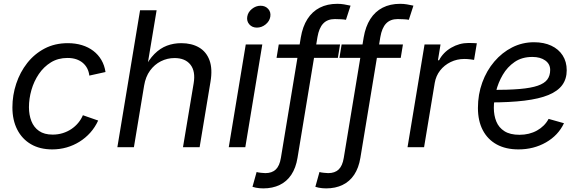

<svg xmlns="http://www.w3.org/2000/svg" viewBox="-20 -782 3089 1020"><path d="M257.8 11.7Q191.9 11.7 144.5 -15.9Q97.2 -43.5 71.5 -93.8Q45.9 -144 45.9 -211.4Q45.9 -276.4 66.2 -337.4Q86.4 -398.4 124.5 -447Q162.6 -495.6 217 -524.2Q271.5 -552.7 340.3 -552.7Q380.9 -552.7 415.3 -542.2Q449.7 -531.7 475.8 -511.7Q502 -491.7 518.6 -463.4Q535.2 -435.1 540.5 -399.4L454.6 -380.4Q452.1 -401.4 443.4 -418.5Q434.6 -435.5 419.9 -448Q405.3 -460.4 385 -467.3Q364.7 -474.1 338.4 -474.1Q288.6 -474.1 250.5 -450.7Q212.4 -427.2 186.3 -388.7Q160.2 -350.1 147 -304Q133.8 -257.8 133.8 -212.4Q133.8 -171.9 146.7 -138.7Q159.7 -105.5 187.5 -86.2Q215.3 -66.9 259.8 -66.9Q288.1 -66.9 313.2 -74.7Q338.4 -82.5 359.1 -96.4Q379.9 -110.4 395.5 -129.2Q411.1 -147.9 420.4 -169.9L501.5 -141.6Q484.9 -105.5 459.5 -77.1Q434.1 -48.8 402.3 -29.1Q370.6 -9.3 334 1.2Q297.4 11.7 257.8 11.7Z M745.6 -327.1 691.4 0H603.5L724.1 -727.5H812L759.8 -413.6H744.6Q770 -464.8 800.5 -495.4Q831.1 -525.9 866.7 -539.3Q902.3 -552.7 942.9 -552.7Q998 -552.7 1037.1 -530Q1076.2 -507.3 1093 -461.7Q1109.9 -416 1098.1 -346.7L1040.5 0H952.1L1008.8 -339.4Q1019.5 -403.3 991.7 -438.5Q963.9 -473.6 907.2 -473.6Q868.7 -473.6 834.7 -456.5Q800.8 -439.5 777.1 -407Q753.4 -374.5 745.6 -327.1Z M1195.3 0 1285.6 -545.9H1373.5L1283.2 0ZM1344.7 -635.3Q1319.8 -635.3 1304.7 -652.3Q1289.6 -669.4 1293.5 -693.4Q1297.4 -717.8 1318.4 -734.6Q1339.4 -751.5 1364.3 -751.5Q1389.6 -751.5 1404.8 -734.6Q1419.9 -717.8 1416 -693.4Q1412.1 -669.4 1391.1 -652.3Q1370.1 -635.3 1344.7 -635.3Z M1786.6 -545.9 1774.9 -474.6H1449.2L1460.9 -545.9ZM1378.4 218.8Q1368.2 218.8 1358.2 217.8Q1348.1 216.8 1339.1 215.1Q1330.1 213.4 1321.3 210.4L1343.3 131.8Q1350.1 134.3 1366.7 136Q1383.3 137.7 1389.6 137.7Q1424.8 137.7 1445.1 118.4Q1465.3 99.1 1472.2 57.1L1578.1 -583.5Q1587.9 -641.1 1613.3 -680.9Q1638.7 -720.7 1678.7 -741.2Q1718.8 -761.7 1771.5 -761.7Q1790.5 -761.7 1807.6 -758.8Q1824.7 -755.9 1842.3 -752L1817.9 -676.8Q1809.6 -678.7 1791.5 -679.7Q1773.4 -680.7 1758.8 -680.7Q1719.7 -680.7 1697.3 -657.2Q1674.8 -633.8 1666.5 -585L1560.5 56.6Q1551.8 109.9 1527.8 146Q1503.9 182.1 1466.1 200.4Q1428.2 218.8 1378.4 218.8Z M2120.6 -545.9 2108.9 -474.6H1783.2L1794.9 -545.9ZM1712.4 218.8Q1702.1 218.8 1692.1 217.8Q1682.1 216.8 1673.1 215.1Q1664.1 213.4 1655.3 210.4L1677.2 131.8Q1684.1 134.3 1700.7 136Q1717.3 137.7 1723.6 137.7Q1758.8 137.7 1779.1 118.4Q1799.3 99.1 1806.2 57.1L1912.1 -583.5Q1921.9 -641.1 1947.3 -680.9Q1972.7 -720.7 2012.7 -741.2Q2052.7 -761.7 2105.5 -761.7Q2124.5 -761.7 2141.6 -758.8Q2158.7 -755.9 2176.3 -752L2151.9 -676.8Q2143.6 -678.7 2125.5 -679.7Q2107.4 -680.7 2092.8 -680.7Q2053.7 -680.7 2031.2 -657.2Q2008.8 -633.8 2000.5 -585L1894.5 56.6Q1885.7 109.9 1861.8 146Q1837.9 182.1 1800 200.4Q1762.2 218.8 1712.4 218.8Z M2145 0 2235.4 -545.9H2320.3L2306.6 -461.9H2312.5Q2334 -503.4 2377.2 -528.6Q2420.4 -553.7 2469.2 -553.7Q2479 -553.7 2492.2 -553.2Q2505.4 -552.7 2513.2 -552.2L2498.5 -463.9Q2492.7 -464.8 2477.8 -466.8Q2462.9 -468.8 2446.8 -468.8Q2407.7 -468.8 2374 -452.4Q2340.3 -436 2318.1 -407.5Q2295.9 -378.9 2289.6 -341.8L2232.9 0Z M2734.4 11.7Q2667 11.7 2618.9 -14.6Q2570.8 -41 2544.9 -90.3Q2519 -139.6 2519 -208.5Q2519 -280.3 2542 -343.5Q2564.9 -406.7 2606 -454.8Q2647 -502.9 2700.9 -530.3Q2754.9 -557.6 2816.9 -557.6Q2869.6 -557.6 2908.7 -539.3Q2947.8 -521 2969.2 -487.5Q2990.7 -454.1 2990.7 -408.7Q2990.7 -362.8 2967 -330.3Q2943.4 -297.9 2893.6 -277.3Q2843.8 -256.8 2765.9 -247.3Q2688 -237.8 2580.1 -237.8L2591.8 -304.2Q2681.2 -304.2 2741.2 -309.3Q2801.3 -314.5 2836.7 -326.7Q2872.1 -338.9 2887.5 -359.4Q2902.8 -379.9 2902.8 -410.6Q2902.8 -441.9 2876.7 -460.7Q2850.6 -479.5 2808.1 -479.5Q2752.9 -479.5 2714.1 -452.9Q2675.3 -426.3 2650.9 -384.5Q2626.5 -342.8 2615 -296.1Q2603.5 -249.5 2603.5 -209Q2603.5 -168.9 2616.7 -136.5Q2629.9 -104 2659.9 -85Q2689.9 -65.9 2739.7 -65.9Q2792 -65.9 2832.8 -88.6Q2873.5 -111.3 2894.5 -150.4L2976.1 -127.4Q2945.8 -63 2880.6 -25.6Q2815.4 11.7 2734.4 11.7Z"/></svg>

Font: Inter
Style: Italic
Weight: 400
Italic angle: -9.3988°
Designer: Rasmus Andersson
Foundry: rsms
Version: Version 4.001;git-66647c0bb